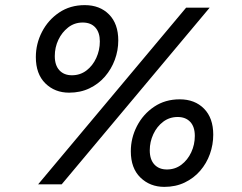

<svg xmlns="http://www.w3.org/2000/svg" viewBox="-20 -720 947 750"><path d="M120 -497Q120 -549 144 -595.5Q168 -642 211 -671Q254 -700 311 -700Q370 -700 406 -663.5Q442 -627 442 -562Q442 -523 428.5 -486.5Q415 -450 390 -421Q365 -392 329.5 -375Q294 -358 250 -358Q194 -358 157 -394.5Q120 -431 120 -497ZM194 -501Q194 -465 212 -445.5Q230 -426 261 -426Q293 -426 317.5 -444.5Q342 -463 356 -493.5Q370 -524 370 -558Q370 -593 352.5 -612.5Q335 -632 303 -632Q271 -632 246.5 -613Q222 -594 208 -564.5Q194 -535 194 -501ZM129 0 707 -690H799L221 0ZM491 -129Q491 -181 515 -227.5Q539 -274 582 -303Q625 -332 682 -332Q741 -332 777 -295.5Q813 -259 813 -194Q813 -155 800 -118.5Q787 -82 762 -53Q737 -24 701.5 -7Q666 10 622 10Q566 10 528.5 -26.5Q491 -63 491 -129ZM565 -133Q565 -97 583 -77.5Q601 -58 632 -58Q664 -58 688.5 -76.5Q713 -95 727 -125Q741 -155 741 -189Q741 -225 723 -244Q705 -263 674 -263Q642 -263 617.5 -244.5Q593 -226 579 -196Q565 -166 565 -133Z"/></svg>

Font: Radio Canada
Style: Italic
Weight: 400
Italic angle: -12°
Designer: Charles Daoud, Etienne Aubert Bonn, Alexandre Saumier Demers, Jacques Le Bailly
Foundry: Radio-Canada
Version: Version 2.104;gftools[0.9.28.dev5+ged2979d]